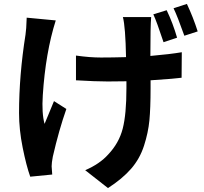

<svg xmlns="http://www.w3.org/2000/svg" viewBox="-20 -862 1040 978"><path d="M750 -775Q746 -731 746 -577Q848 -586 906 -596L905 -466Q855 -460 747 -453V-412Q747 -311 741 -248.5Q735 -186 713.5 -119.5Q692 -53 647.5 -2Q603 49 530 96L414 5Q488 -27 531 -75Q586 -133 605 -206.5Q624 -280 624 -413V-448Q590 -447 528.5 -447Q467 -447 367 -453V-579Q437 -569 494.5 -569Q552 -569 622 -571Q619 -725 606 -775ZM243 -15 246 27 134 38Q114 -18 95.5 -110Q77 -202 77 -286Q77 -478 110 -686Q114 -710 116 -772L264 -758Q212 -594 198 -377Q192 -285 207 -231Q210 -237 228 -281.5Q246 -326 255 -347L318 -307Q280 -199 249 -64Q243 -32 243 -15ZM829 -810Q861 -743 882 -670L813 -647Q778 -753 761 -789ZM932 -842Q964 -774 987 -702L919 -680Q884 -779 864 -820Z"/></svg>

Font: Swei Fan Sans CJK TC
Style: Bold
Weight: 700
Version: Version 2.130